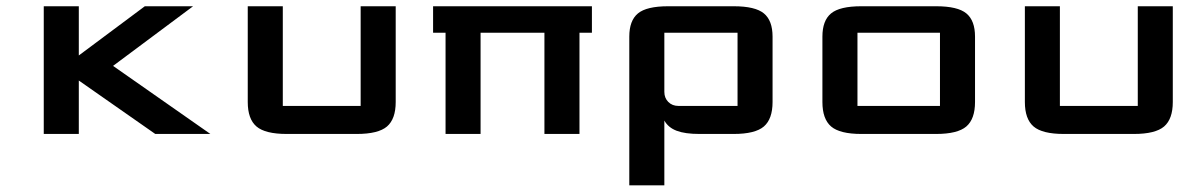

<svg xmlns="http://www.w3.org/2000/svg" viewBox="-20 -420 3775 602"><path d="M117.2 0V-400.4H227.1V-246.1L434.1 -400.4H585.4L334.5 -213.4L639.6 0H466.8L227.1 -167.5V0Z M878.9 0Q811.5 0 784.2 -23.4Q756.8 -46.9 756.8 -100.1V-400.4H866.7V-87.9H1110.8V-400.4H1220.7V-100.1Q1220.7 -46.9 1193.4 -23.4Q1166 0 1098.6 0Z M1486.8 0H1377V-317.4H1337.9V-400.4H1835.9V-317.4H1796.9V0H1687V-317.4H1486.8Z M2063 -131.8Q2063 -112.8 2075.4 -100.3Q2087.9 -87.9 2106.9 -87.9H2292.5V-317.4H2063ZM2402.3 -100.1Q2402.3 -46.9 2375 -23.4Q2347.7 0 2280.3 0H2172.9Q2127.9 0 2101.6 -10Q2075.2 -20 2063 -42V161.1H1953.1V-305.2Q1953.1 -355.5 1980.2 -377.9Q2007.3 -400.4 2075.2 -400.4H2280.3Q2348.1 -400.4 2375.2 -377.9Q2402.3 -355.5 2402.3 -305.2Z M2927.2 -317.4H2668.5V-87.9H2927.2ZM3037.1 -100.1Q3037.1 -46.9 3009.8 -23.4Q2982.4 0 2915 0H2680.7Q2613.3 0 2585.9 -23.4Q2558.6 -46.9 2558.6 -100.1V-305.2Q2558.6 -355.5 2585.7 -377.9Q2612.8 -400.4 2680.7 -400.4H2915Q2982.9 -400.4 3010 -377.9Q3037.1 -355.5 3037.1 -305.2Z M3315.4 0Q3248 0 3220.7 -23.4Q3193.4 -46.9 3193.4 -100.1V-400.4H3303.2V-87.9H3547.4V-400.4H3657.2V-100.1Q3657.2 -46.9 3629.9 -23.4Q3602.5 0 3535.2 0Z"/></svg>

Font: Squarish Sans CT
Style: Regular
Weight: 400
Version: Version 0.9